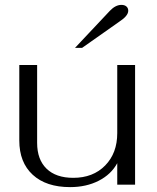

<svg xmlns="http://www.w3.org/2000/svg" viewBox="-20 -756 643 786"><path d="M59 -181V-490H132V-171Q132 -103 170.5 -65.5Q209 -28 280 -28Q361 -28 410.5 -78.5Q460 -129 460 -211V-490H533V0H460V-88Q435 -42 384 -16Q333 10 267 10Q169 10 114 -40.5Q59 -91 59 -181ZM430 -712Q453 -736 477 -736Q490 -736 497.5 -729.5Q505 -723 505 -712Q505 -691 468 -667L316 -560H287Z"/></svg>

Font: Fahkwang Light
Style: Regular
Weight: 300
Version: Version 1.000; ttfautohint (v1.6)